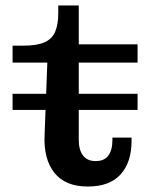

<svg xmlns="http://www.w3.org/2000/svg" viewBox="-20 -672 562 702"><path d="M301 10Q219 10 179 -40Q139 -90 143 -178L153 -443H26V-505H64Q114 -505 142 -517Q170 -529 181.5 -555.5Q193 -582 193 -623V-652H268V-160Q268 -124 283.5 -103.5Q299 -83 330 -83Q361 -83 376 -103Q391 -123 391 -160V-169H461V-156Q461 -79 421 -34.5Q381 10 301 10ZM268 -443V-510H483V-443ZM26 -270V-329H483V-270Z"/></svg>

Font: Montagu Slab 120pt Medium
Style: Regular
Weight: 500
Designer: Florian Karsten
Foundry: Florian Karsten
Version: Version 1.000